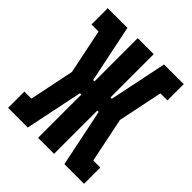

<svg xmlns="http://www.w3.org/2000/svg" viewBox="-200 -868 1001 1001"><g transform="rotate(45 300.0 -367.5)"><path d="M20 0V-120H72L123 -368L72 -615H20V-735H165L231 -416H241V-735H359V-416H369L435 -735H580V-615H528L477 -368L528 -120H580V0H435L369 -319H359V0H241V-319H231L165 0Z"/></g></svg>

Font: Iosevka Curly Slab HvEx
Style: Regular
Weight: 900
Width: 7
Monospace: yes
Designer: Belleve Invis
Foundry: Belleve Invis
Version: Version 11.1.0; ttfautohint (v1.8.3)